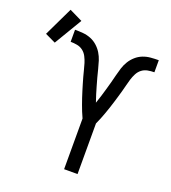

<svg xmlns="http://www.w3.org/2000/svg" viewBox="-282 -938 931 1047"><g transform="rotate(20 183.0 -414.5)"><path d="M211 0V-294Q203 -311 196 -328.5Q189 -346 182.5 -364Q176 -382 170 -400Q164 -418 158.5 -436Q153 -454 147.5 -472.5Q142 -491 137 -509Q132 -527 127.5 -545.5Q123 -564 117.5 -582Q112 -600 103 -617.5Q94 -635 79 -646.5Q64 -658 45 -661.5Q26 -665 7 -665V-735Q30 -735 53.5 -733Q77 -731 98.5 -722.5Q120 -714 137.5 -698.5Q155 -683 167 -663.5Q179 -644 186 -622Q193 -600 198.5 -577.5Q204 -555 210 -532.5Q216 -510 222.5 -488Q229 -466 235.5 -444Q242 -422 250 -400Q258 -422 264.5 -444Q271 -466 277.5 -488Q284 -510 290 -532.5Q296 -555 301.5 -577.5Q307 -600 314 -622Q321 -644 333 -663.5Q345 -683 362.5 -698.5Q380 -714 401.5 -722.5Q423 -731 446.5 -733Q470 -735 493 -735V-665Q474 -665 455 -661.5Q436 -658 421 -646.5Q406 -635 397 -617.5Q388 -600 382.5 -582Q377 -564 372.5 -545.5Q368 -527 363 -509Q358 -491 352.5 -472.5Q347 -454 341.5 -436Q336 -418 330 -400Q324 -382 317.5 -364Q311 -346 304 -328.5Q297 -311 289 -294V0ZM-73 -631 -134 -660 -53 -829 23 -792Z"/></g></svg>

Font: Zed Sans
Style: Regular
Weight: 400
Designer: Belleve Invis
Foundry: Belleve Invis
Version: Version 1.0.0; ttfautohint (v1.8.4)